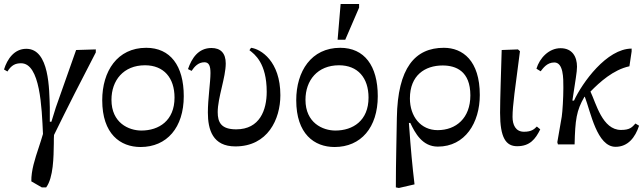

<svg xmlns="http://www.w3.org/2000/svg" viewBox="-29 -719 3202 956"><path d="M201 214C237 165 238 63 239 -5C239 -21 239 -36 240 -47C307 -184 378 -324 448 -458V-473L350 -470L249 -184L227 -113H219V-185C216 -272 218 -476 102 -476C42 -476 7 -425 -9 -373L8 -363C28 -395 48 -404 76 -404C171 -404 179 -184 185 -52C179 -30 171 -7 164 15C145 72 126 130 127 184L179 214Z M671 13C802 13 886 -84 886 -240C886 -392 819 -481 699 -481C555 -481 480 -364 480 -220C480 -52 570 13 671 13ZM675 -69C612 -69 526 -107 526 -222C526 -319 586 -394 693 -394C786 -394 840 -332 840 -233C840 -118 762 -69 675 -69Z M1143 10C1304 10 1367 -125 1367 -245C1367 -415 1269 -475 1221 -481L1213 -469C1239 -449 1299 -405 1299 -262C1299 -172 1265 -75 1147 -75C1072 -75 1055 -110 1055 -161C1055 -232 1095 -334 1095 -403C1095 -455 1069 -480 1024 -480C959 -480 926 -430 907 -375L925 -366C939 -387 958 -409 989 -409C1012 -409 1019 -390 1019 -355C1019 -311 1006 -226 1006 -159C1006 -73 1030 10 1143 10Z M1637 13C1768 13 1852 -84 1852 -240C1852 -392 1785 -481 1665 -481C1521 -481 1446 -364 1446 -220C1446 -52 1536 13 1637 13ZM1641 -69C1578 -69 1492 -107 1492 -222C1492 -319 1552 -394 1659 -394C1752 -394 1806 -332 1806 -233C1806 -118 1728 -69 1641 -69ZM1690 -521 1759 -681V-699H1667L1652 -521Z M2035 199C2024 105 2017 34 2007 -107H2014C2038 -56 2074 11 2151 11C2287 11 2360 -108 2360 -246C2360 -417 2275 -481 2181 -481C2038 -481 1951 -382 1947 -132C1946 -41 1942 81 1942 214L1957 217ZM2150 -71C2066 -71 2012 -139 2012 -229C2012 -344 2087 -393 2175 -393C2241 -393 2313 -365 2313 -244C2313 -131 2242 -71 2150 -71Z M2546 9C2609 9 2637 -26 2661 -75L2644 -89C2631 -76 2618 -63 2580 -63C2538 -63 2523 -98 2523 -137C2523 -193 2536 -280 2560 -464L2550 -473L2469 -470C2466 -360 2461 -226 2461 -157C2461 -33 2490 9 2546 9Z M2832 0C2835 -122 2841 -169 2881 -237H2883C2912 -162 2943 12 3036 12C3098 12 3134 -35 3153 -93L3135 -104C3118 -85 3107 -72 3063 -72C2970 -72 2939 -205 2911 -263C2957 -310 3025 -372 3105 -389L3116 -463V-477C2992 -477 2870 -307 2829 -218H2821C2836 -320 2844 -359 2844 -387C2844 -436 2821 -479 2762 -479C2704 -479 2658 -430 2642 -377L2663 -364C2675 -379 2694 -408 2731 -408C2777 -408 2776 -328 2776 -286C2776 -283 2776 -280 2776 -278C2776 -234 2772 -164 2768 -138L2746 -11L2749 0Z"/></svg>

Font: STIX Two Text
Style: Regular
Weight: 400
Designer: Ross Mills, John Hudson & Paul Hanslow, Tiro Typeworks Ltd; with prior portions MicroPress Inc., and Coen Hoffman.
Foundry: Tiro Typeworks Ltd
Version: Version 2.13 b171